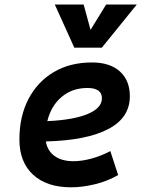

<svg xmlns="http://www.w3.org/2000/svg" viewBox="-20 -796 626 826"><path d="M295.9 -102.5Q332.5 -102.5 374.3 -114Q416 -125.5 454.6 -146L488.3 -43Q441.4 -16.1 387.9 -3.2Q334.5 9.8 285.6 9.8Q181.2 9.8 122.3 -44.4Q63.5 -98.6 63.5 -195.8Q63.5 -295.4 102.5 -370.1Q141.6 -444.8 211.7 -486.1Q281.7 -527.3 375.5 -527.3Q452.6 -527.3 495.6 -488.8Q538.6 -450.2 538.6 -381.8Q538.6 -289.1 445.3 -240.5Q352.1 -191.9 177.2 -187.5Q184.1 -147 214.8 -124.8Q245.6 -102.5 295.9 -102.5ZM183.6 -274.9Q294.9 -279.8 356.7 -305.4Q418.5 -331.1 418.5 -373Q418.5 -417.5 356 -417.5Q291 -417.5 245.4 -379.2Q199.7 -340.8 183.6 -274.9ZM299.8 -590.8 215.8 -776.4H339.8L369.6 -667.5L436.5 -776.4H568.4L418 -590.8Z"/></svg>

Font: CaskaydiaCove NFP SemiBold
Style: Italic
Weight: 600
Italic angle: -10°
Designer: Aaron Bell
Foundry: Saja Typeworks
Version: Version 2111.001; VTT 6.35;Nerd Fonts 3.1.1